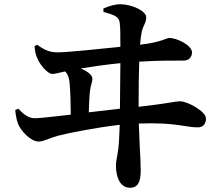

<svg xmlns="http://www.w3.org/2000/svg" viewBox="-20 -820 1040 906"><path d="M52 -301C53 -287 57 -256 65 -236C78 -203 124 -152 163 -152C184 -152 210 -167 252 -179C295 -191 438 -219 545 -231L542 -163C539 -97 527 -65 527 -40C527 23 551 66 593 66C629 66 644 41 644 -15C644 -46 642 -86 639 -138L635 -237C809 -244 859 -218 914 -219C936 -219 952 -233 952 -261C952 -294 865 -342 830 -342C807 -342 768 -331 634 -316C634 -399 635 -477 637 -529C726 -535 809 -534 846 -534C872 -534 886 -551 886 -573C886 -606 815 -641 779 -641C767 -641 738 -620 641 -609C642 -629 645 -649 649 -671C656 -701 670 -712 670 -738C670 -769 602 -799 550 -800C526 -801 496 -792 468 -780V-764C516 -750 542 -743 545 -712C548 -687 548 -655 548 -599C449 -589 298 -573 252 -573C217 -573 192 -582 155 -609L143 -602C145 -576 149 -559 158 -541C172 -509 207 -471 227 -471C238 -471 261 -477 287 -483C298 -473 307 -455 309 -421C312 -387 314 -329 314 -279C235 -270 167 -262 144 -262C111 -262 85 -287 67 -307ZM548 -522 546 -307 399 -290C400 -330 402 -371 405 -394C408 -419 416 -431 416 -449C416 -467 387 -487 361 -497C416 -506 487 -516 548 -522Z"/></svg>

Font: Noto Serif CJK KR
Style: Bold
Weight: 700
Designer: Ryoko NISHIZUKA 西塚涼子 (kana & ideographs); Frank Grießhammer (Latin, Greek & Cyrillic); Wenlong ZHANG 张文龙 (bopomofo); San
Foundry: Adobe
Version: Version 2.001;hotconv 1.1.0;makeotfexe 2.6.0